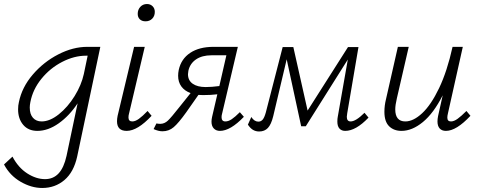

<svg xmlns="http://www.w3.org/2000/svg" viewBox="-66 -646 2386 955"><path d="M433 -413 318 132Q301 210 254.5 249.5Q208 289 144 289Q90 289 36.5 258Q-17 227 -46 172L-4 133Q25 188 69.5 216.5Q114 245 158 245Q199 245 225.5 216.5Q252 188 265 129L320 -132Q279 -70 226 -32.5Q173 5 120 5Q75 5 49.5 -25Q24 -55 24 -102Q24 -122 28 -138Q43 -212 97 -275Q151 -338 224 -375.5Q297 -413 368 -413ZM351 -278 370 -369H362Q303 -369 243 -338Q183 -307 140 -254Q97 -201 85 -138Q82 -123 82 -111Q82 -78 98 -60Q114 -42 141 -42Q182 -42 226.5 -77.5Q271 -113 305 -168Q339 -223 351 -278Z M619 -577Q619 -598 632 -612Q645 -626 665 -626Q682 -626 693 -615Q704 -604 704 -587Q704 -566 691 -553Q678 -540 658 -540Q640 -540 629.5 -550Q619 -560 619 -577ZM516 -43Q516 -55 519 -70L601 -413H654L576 -82Q573 -72 573 -62Q573 -42 592 -42Q607 -42 625 -55Q643 -68 668 -94L688 -70Q618 5 564 5Q516 5 516 -43Z M1147 -65Q1080 5 1028 5Q1009 5 997.5 -7Q986 -19 986 -41Q986 -52 989 -65L1015 -177Q983 -173 944 -173Q929 -173 921 -174L860 -87Q822 -34 798 -13.5Q774 7 742 7Q722 7 698 -4L712 -32Q722 -30 731 -30Q752 -30 769 -46Q786 -62 826 -113L882 -183Q852 -194 836 -216Q820 -238 820 -269Q820 -283 823 -298Q835 -353 880 -383Q925 -413 996 -413H1117L1039 -82Q1036 -72 1036 -63Q1036 -42 1055 -42Q1070 -42 1086.5 -53Q1103 -64 1127 -88ZM1025 -218 1060 -371H986Q939 -371 909 -350.5Q879 -330 871 -294Q869 -282 869 -277Q869 -246 892.5 -229.5Q916 -213 957 -213Q987 -213 1025 -218Z M1767 -61Q1704 5 1651 5Q1633 5 1622.5 -6.5Q1612 -18 1612 -41Q1612 -56 1614 -65L1664 -350L1455 -18H1432L1360 -351L1293 -68Q1283 -27 1266.5 -9.5Q1250 8 1223 8Q1206 8 1192.5 0Q1179 -8 1167 -26L1184 -64Q1199 -41 1219 -41Q1232 -41 1240.5 -51Q1249 -61 1256 -86L1340 -412H1393L1464 -96L1665 -412H1717L1661 -82Q1659 -70 1659 -65Q1659 -42 1678 -42Q1704 -42 1747 -85Z M2274 -70Q2204 5 2152 5Q2132 5 2121 -7Q2110 -19 2110 -42Q2110 -54 2113 -69L2136 -172Q2091 -83 2037.5 -39Q1984 5 1931 5Q1893 5 1869.5 -18Q1846 -41 1846 -90Q1846 -121 1854 -153L1913 -413H1967L1908 -157Q1900 -123 1900 -102Q1900 -42 1950 -42Q1990 -42 2034 -83Q2078 -124 2118 -207.5Q2158 -291 2185 -413H2236L2162 -82Q2159 -70 2159 -61Q2159 -42 2177 -42Q2192 -42 2210 -55Q2228 -68 2254 -94Z"/></svg>

Font: Ysabeau Infant Semilight
Style: Italic
Weight: 300
Italic angle: -12°
Designer: Christian Thalmann (Catharsis Fonts)
Version: Version 0.003